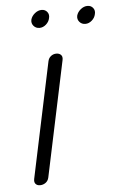

<svg xmlns="http://www.w3.org/2000/svg" viewBox="-53 -765 478 801"><g transform="rotate(-5 186.5 -364.0)"><path d="M162 -512Q165 -526 175 -533.5Q185 -541 197 -541Q210 -541 217 -533.5Q224 -526 221 -512L119 -29Q116 -15 105.5 -7.5Q95 0 82 0Q70 0 63.5 -7.5Q57 -15 60 -29ZM106 -691Q110 -706 123.5 -717Q137 -728 152 -728Q167 -728 175.5 -717Q184 -706 180 -691Q177 -676 164.5 -665Q152 -654 137 -654Q122 -654 112.5 -665Q103 -676 106 -691ZM298 -691Q302 -706 315.5 -717Q329 -728 344 -728Q359 -728 367.5 -717Q376 -706 372 -691Q369 -676 356.5 -665Q344 -654 329 -654Q314 -654 304.5 -665Q295 -676 298 -691Z"/></g></svg>

Font: VDS
Style: Thin Italic
Weight: 100
Width: 0
Designer: artmaker
Foundry: artmaker
Version: Version 1.000 2012 initial release